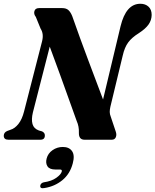

<svg xmlns="http://www.w3.org/2000/svg" viewBox="-45 -743 826 1021"><path d="M130 -145.5Q121 -108 127.8 -83.5Q134.5 -59 162 -49L178.5 -44.5Q194 -37 193.5 -22.5Q193.5 0 170 0H-0.5Q-25 0 -25 -21.5Q-24.5 -39 -6.5 -46.5L11 -53Q33.5 -59.5 53 -84Q72.5 -108.5 83 -150.5L178.5 -522.5Q189 -563 171 -590.5L145.5 -653Q133.5 -668 138 -684Q142.5 -700 163.5 -700H285Q306.5 -700 318.2 -689.8Q330 -679.5 339 -657.5Q382 -535 423.5 -425Q465 -315 503 -214L596 -603Q625 -723 701.5 -723Q728 -723 744.8 -707.5Q761.5 -692 761.5 -663.5Q761 -635.5 744.8 -612.5Q728.5 -589.5 693 -566.5Q656 -543.5 636.8 -517.5Q617.5 -491.5 607.5 -447L542 -175.5Q538.5 -159.5 538.5 -147.8Q538.5 -136 544.5 -121L570.5 -43.5Q576.5 -26.5 570.8 -13.2Q565 0 549.5 0H404.5Q373.5 0 374.5 -37Q376 -70.5 362.5 -100.5Q348 -141 325.2 -204.5Q302.5 -268 275.2 -343.5Q248 -419 219.5 -495ZM250 158.5Q218.5 158.5 207.5 141.5Q196.5 124.5 203 100Q210 72.5 234.5 55.5Q259 38.5 289 38.5Q323 38.5 338.2 60.8Q353.5 83 342 125.5Q327.5 181.5 286.8 215Q246 248.5 191 257Q167.5 261.5 169 245Q169.5 239 174 233.8Q178.5 228.5 187.5 226.5Q229.5 220.5 254.5 202.5Q279.5 184.5 283.5 169Q286 158.5 274.5 158.5Z"/></svg>

Font: Fraunces 144pt S050
Style: Bold Italic
Weight: 700
Italic angle: -16°
Version: Version 1.000; ttfautohint (v1.8.3)